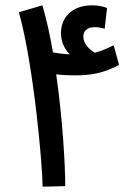

<svg xmlns="http://www.w3.org/2000/svg" viewBox="-20 -699 490 721"><path d="M225 0C225 -81 215 -252 191 -420C214 -417 236 -416 261 -416C323 -416 367 -424 427 -455L407 -529C376 -514 361 -508 336 -501C312 -515 293 -538 293 -561C293 -582 306 -597 336 -597C348 -597 361 -595 373 -591L382 -669C369 -674 350 -679 326 -679C247 -679 209 -630 209 -575C209 -542 222 -515 242 -495C218 -496 197 -499 179 -502C168 -565 155 -626 139 -679L51 -653C107 -452 140 -73 140 2Z"/></svg>

Font: Noto Sans Arabic UI XCn Md
Style: Regular
Weight: 500
Width: 2
Designer: Monotype Design Team, Nadine Chahine and Nizar Qandah
Foundry: Monotype Imaging Inc.
Version: Version 2.010